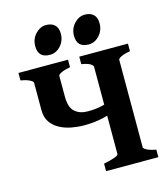

<svg xmlns="http://www.w3.org/2000/svg" viewBox="-120 -913 875 1005"><g transform="rotate(-15 317.5 -410.0)"><path d="M288.1 -615.2V-574.7Q255.4 -568.4 238.8 -560.1Q222.2 -551.8 222.2 -544.9V-433.1Q222.2 -374 248.8 -350.6Q275.4 -327.1 318.4 -327.1Q357.4 -327.1 387.7 -333.3Q418 -339.4 457 -352.1V-293.5Q420.9 -280.3 378.2 -270.8Q335.4 -261.2 281.2 -261.2Q248.5 -261.2 214.1 -267.6Q179.7 -273.9 150.6 -289.3Q121.6 -304.7 103.5 -330.6Q85.4 -356.4 85.4 -395.5V-544.9Q85.4 -550.8 70.1 -559.6Q54.7 -568.4 19.5 -574.7V-615.2ZM329.6 0V-40.5Q410.2 -57.6 410.2 -70.8V-544.9Q410.2 -550.8 397.5 -559.6Q384.8 -568.4 349.1 -574.7V-615.2H612.8V-574.7Q580.1 -568.4 563.5 -560.1Q546.9 -551.8 546.9 -544.9V-70.8Q546.9 -64.9 562.3 -56.2Q577.6 -47.4 612.8 -40.5V0ZM287.1 -756.8Q287.1 -718.3 262.5 -691.2Q237.8 -664.1 204.1 -664.1Q140.6 -664.1 140.6 -727.5Q140.6 -766.6 166 -793.5Q191.4 -820.3 223.6 -820.3Q252.9 -820.3 270 -804.4Q287.1 -788.6 287.1 -756.8ZM497.1 -756.8Q497.1 -718.3 472.4 -691.2Q447.8 -664.1 414.1 -664.1Q350.6 -664.1 350.6 -727.5Q350.6 -766.6 376 -793.5Q401.4 -820.3 433.6 -820.3Q462.9 -820.3 480 -804.4Q497.1 -788.6 497.1 -756.8Z"/></g></svg>

Font: Gentium Book Plus
Style: Bold
Weight: 700
Designer: Victor Gaultney, Annie Olsen, Iska Routamaa, Becca Hirsbrunner
Foundry: SIL International
Version: Version 6.101